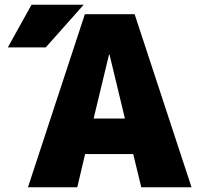

<svg xmlns="http://www.w3.org/2000/svg" viewBox="-20 -790 851 810"><path d="M173 -590H13L113 -770H333ZM375 -290H507L442 -560H440ZM339 -140 306 0H98L338 -730H548L788 0H576L542 -140Z"/></svg>

Font: Mplus 1p Black
Style: Regular
Weight: 900
Version: Version 1.061